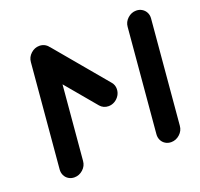

<svg xmlns="http://www.w3.org/2000/svg" viewBox="-97 -626 764 734"><g transform="rotate(-20 285.0 -259.5)"><path d="M132.6 -518.5Q145.6 -518.5 155.9 -512.2Q166.3 -505.9 171.9 -495Q177.4 -484.1 176.3 -471.1L139.3 -47.8Q137.8 -27.8 122.4 -13.9Q107 0 87.4 0Q74.4 0 64.1 -6.3Q53.7 -12.6 48.3 -23.7Q43 -34.8 44.1 -47.8L81.1 -471.1Q82.6 -490.7 97.8 -504.6Q113 -518.5 132.6 -518.5ZM354.8 -263Q354.8 -248.9 347.6 -237Q340.4 -225.2 328.5 -218.1Q316.7 -211.1 303 -211.1Q292.6 -211.1 283.9 -215.2Q275.2 -219.3 269.3 -226.3L94.8 -434.4Q84.8 -446.3 84.8 -463Q84.8 -476.7 91.9 -488.5Q98.9 -500.4 110.9 -507.4Q123 -514.4 136.3 -514.4Q146.7 -514.4 155.4 -510.4Q164.1 -506.3 170 -499.3L344.8 -290.7Q354.8 -278.9 354.8 -263ZM526.3 -518.5Q539.3 -518.5 549.6 -512.2Q560 -505.9 565.6 -495Q571.1 -484.1 570 -471.1L533 -47.8Q531.5 -27.8 516.1 -13.9Q500.7 0 481.1 0Q468.1 0 457.8 -6.3Q447.4 -12.6 442 -23.7Q436.7 -34.8 437.8 -47.8L474.8 -471.1Q476.3 -490.7 491.5 -504.6Q506.7 -518.5 526.3 -518.5Z"/></g></svg>

Font: 26F Galaxy Sans Extra Bold
Style: Italic
Weight: 800
Italic angle: -5°
Designer: C₂₉H₂₅N₃O₅
Version: Version 1.200